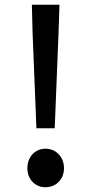

<svg xmlns="http://www.w3.org/2000/svg" viewBox="-20 -774 383 807"><path d="M133 -235H210L226 -635L230 -754H114L117 -635ZM171 13C215 13 249 -20 249 -67C249 -115 215 -149 171 -149C128 -149 95 -115 95 -67C95 -20 128 13 171 13Z"/></svg>

Font: Noto Sans JP Medium
Style: Regular
Weight: 500
Designer: Ryoko NISHIZUKA  (kana, bopomofo & ideographs); Paul D. Hunt (Latin, Greek & Cyrillic); Sandoll Communications , Soo-you
Foundry: Adobe
Version: Version 2.002;hotconv 1.0.116;makeotfexe 2.5.65601